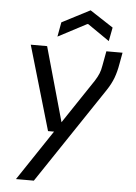

<svg xmlns="http://www.w3.org/2000/svg" viewBox="-61 -751 722 1017"><g transform="rotate(5 300.0 -242.5)"><path d="M210 -48 79 -496H166L277 -101L434 -336Q448 -358 455.5 -376.5Q463 -395 467 -420L481 -496H567L556 -436Q549 -394 536.5 -360.5Q524 -327 500 -291L158 220H63L242 -48ZM216 -551 230 -628 379 -705 503 -624 489 -551 373 -631H368Z"/></g></svg>

Font: DM Mono
Style: Italic
Weight: 400
Italic angle: -10°
Designer: Colophon Foundry
Foundry: Colophon Foundry
Version: Version 1.000; ttfautohint (v1.8.2.53-6de2)